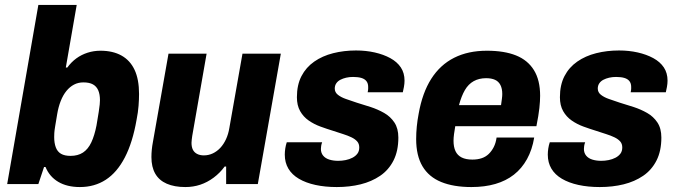

<svg xmlns="http://www.w3.org/2000/svg" viewBox="-20 -744 2739 776"><path d="M303 12Q251 12 215.5 -9Q180 -30 164 -69H158L135 0H9L135 -724H290L246 -471H252Q268 -493 288.5 -508Q309 -523 334 -531Q359 -539 386 -539Q436 -539 471 -519.5Q506 -500 524 -461.5Q542 -423 542 -364Q542 -343 540 -316.5Q538 -290 532 -260Q516 -168 484.5 -107.5Q453 -47 407.5 -17.5Q362 12 303 12ZM265 -114Q295 -114 315.5 -127.5Q336 -141 349 -168.5Q362 -196 370 -237Q376 -272 379 -291.5Q382 -311 383 -321.5Q384 -332 384 -339Q384 -363 377 -379Q370 -395 355.5 -403Q341 -411 317 -411Q296 -411 279 -402Q262 -393 248.5 -376.5Q235 -360 225.5 -336Q216 -312 211 -282Q206 -252 203 -234Q200 -216 199.5 -206.5Q199 -197 199 -190Q199 -166 205.5 -148.5Q212 -131 226.5 -122.5Q241 -114 265 -114Z M729 12Q685 12 654 -1.5Q623 -15 607.5 -42Q592 -69 592 -109Q592 -124 593.5 -139Q595 -154 598 -170L661 -527H815L757 -195Q756 -187 755 -180Q754 -173 754 -167Q754 -150 759.5 -139Q765 -128 776.5 -122Q788 -116 804 -116Q823 -116 840 -124Q857 -132 870.5 -146.5Q884 -161 893.5 -181.5Q903 -202 907 -227L960 -527H1115L1022 0H894V-71H888Q869 -45 843.5 -26Q818 -7 789.5 2.5Q761 12 729 12Z M1341 12Q1294 12 1255 3.5Q1216 -5 1188 -21.5Q1160 -38 1145.5 -62.5Q1131 -87 1131 -119Q1131 -131 1133 -144Q1135 -157 1139 -169H1282Q1279 -161 1278 -154Q1277 -147 1277 -142Q1277 -126 1286 -115Q1295 -104 1311 -99Q1327 -94 1347 -94Q1362 -94 1377 -97Q1392 -100 1404.5 -106.5Q1417 -113 1424.5 -123Q1432 -133 1432 -148Q1432 -163 1423.5 -172.5Q1415 -182 1400.5 -189Q1386 -196 1367 -202Q1348 -208 1327 -215Q1301 -223 1275 -232.5Q1249 -242 1227.5 -257Q1206 -272 1193 -295Q1180 -318 1180 -351Q1180 -401 1198.5 -436.5Q1217 -472 1250 -495Q1283 -518 1326.5 -529Q1370 -540 1419 -540Q1459 -540 1494.5 -532Q1530 -524 1557.5 -509Q1585 -494 1600 -471.5Q1615 -449 1615 -418Q1615 -406 1612.5 -392.5Q1610 -379 1608 -371H1466Q1468 -381 1468 -385.5Q1468 -390 1468 -393Q1468 -407 1461 -416Q1454 -425 1440.5 -429Q1427 -433 1407 -433Q1392 -433 1379 -430Q1366 -427 1355.5 -421.5Q1345 -416 1339 -407Q1333 -398 1333 -386Q1333 -371 1345.5 -361Q1358 -351 1378 -344Q1398 -337 1422 -329Q1449 -321 1478 -311.5Q1507 -302 1532.5 -287.5Q1558 -273 1574 -249Q1590 -225 1590 -188Q1590 -134 1570.5 -95.5Q1551 -57 1516.5 -33.5Q1482 -10 1437.5 1Q1393 12 1341 12Z M1885 12Q1813 12 1763 -8.5Q1713 -29 1687.5 -72Q1662 -115 1662 -182Q1662 -207 1664.5 -232.5Q1667 -258 1672 -284Q1687 -369 1723 -425.5Q1759 -482 1815.5 -510.5Q1872 -539 1948 -539Q2018 -539 2065.5 -520Q2113 -501 2138 -460.5Q2163 -420 2163 -357Q2163 -336 2160 -307.5Q2157 -279 2148 -234H1820Q1817 -217 1815 -202Q1813 -187 1813 -175Q1813 -150 1821 -133Q1829 -116 1846 -107.5Q1863 -99 1889 -99Q1910 -99 1926.5 -104.5Q1943 -110 1955 -121.5Q1967 -133 1975.5 -149.5Q1984 -166 1987 -188H2139Q2131 -139 2110 -101Q2089 -63 2057 -38Q2025 -13 1982 -0.5Q1939 12 1885 12ZM1835 -319H2005Q2007 -333 2008.5 -344.5Q2010 -356 2010 -364Q2010 -386 2002.5 -400.5Q1995 -415 1980.5 -421.5Q1966 -428 1945 -428Q1916 -428 1894.5 -416Q1873 -404 1859 -380Q1845 -356 1835 -319Z M2404 12Q2357 12 2318 3.5Q2279 -5 2251 -21.5Q2223 -38 2208.5 -62.5Q2194 -87 2194 -119Q2194 -131 2196 -144Q2198 -157 2202 -169H2345Q2342 -161 2341 -154Q2340 -147 2340 -142Q2340 -126 2349 -115Q2358 -104 2374 -99Q2390 -94 2410 -94Q2425 -94 2440 -97Q2455 -100 2467.5 -106.5Q2480 -113 2487.5 -123Q2495 -133 2495 -148Q2495 -163 2486.5 -172.5Q2478 -182 2463.5 -189Q2449 -196 2430 -202Q2411 -208 2390 -215Q2364 -223 2338 -232.5Q2312 -242 2290.5 -257Q2269 -272 2256 -295Q2243 -318 2243 -351Q2243 -401 2261.5 -436.5Q2280 -472 2313 -495Q2346 -518 2389.5 -529Q2433 -540 2482 -540Q2522 -540 2557.5 -532Q2593 -524 2620.5 -509Q2648 -494 2663 -471.5Q2678 -449 2678 -418Q2678 -406 2675.5 -392.5Q2673 -379 2671 -371H2529Q2531 -381 2531 -385.5Q2531 -390 2531 -393Q2531 -407 2524 -416Q2517 -425 2503.5 -429Q2490 -433 2470 -433Q2455 -433 2442 -430Q2429 -427 2418.5 -421.5Q2408 -416 2402 -407Q2396 -398 2396 -386Q2396 -371 2408.5 -361Q2421 -351 2441 -344Q2461 -337 2485 -329Q2512 -321 2541 -311.5Q2570 -302 2595.5 -287.5Q2621 -273 2637 -249Q2653 -225 2653 -188Q2653 -134 2633.5 -95.5Q2614 -57 2579.5 -33.5Q2545 -10 2500.5 1Q2456 12 2404 12Z"/></svg>

Font: Archivo SemiCondensed ExtraBold
Style: Italic
Weight: 800
Width: 4
Italic angle: -10°
Designer: Hector Gatti
Foundry: Omnibus-Type
Version: Version 2.001